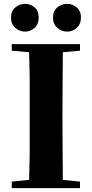

<svg xmlns="http://www.w3.org/2000/svg" viewBox="-20 -976 477 996"><path d="M41 0V-34L131 -43Q133 -108 134 -174Q134 -262 134 -351V-395Q134 -484 134 -572Q133 -638 131 -705L41 -713V-747H395V-713L306 -705Q305 -639 305 -573Q304 -484 304 -395V-352Q304 -264 305 -176Q305 -109 306 -43L395 -34V0ZM329 -812Q299 -812 277 -831.5Q255 -851 255 -885Q255 -919 277 -937.5Q299 -956 329 -956Q356 -956 378 -937.5Q400 -919 400 -885Q400 -851 378 -831.5Q356 -812 329 -812ZM110 -812Q82 -812 59.5 -831.5Q37 -851 37 -885Q37 -919 59.5 -937.5Q82 -956 110 -956Q138 -956 159.5 -937.5Q181 -919 181 -885Q181 -851 159.5 -831.5Q138 -812 110 -812Z"/></svg>

Font: Early Summer Mincho Heavy
Style: Regular
Weight: 900
Designer: GuiWonder
Version: Version 1.002